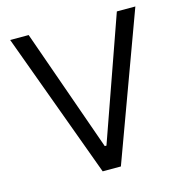

<svg xmlns="http://www.w3.org/2000/svg" viewBox="-107 -827 890 926"><g transform="rotate(-15 338.0 -363.5)"><path d="M117.9 -727.3 333.8 -115.1H342.3L558.2 -727.3H650.6L383.5 0H292.6L25.6 -727.3Z"/></g></svg>

Font: InterMG
Style: Regular
Weight: 400
Designer: Rasmus Andersson
Foundry: rsms
Version: Version 3.019;December 26, 2023;FontCreator 15.0.0.2955 64-b